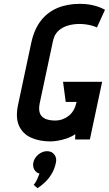

<svg xmlns="http://www.w3.org/2000/svg" viewBox="-20 -728 568 1002"><path d="M156 237 176 254Q176 254 187.5 246Q199 238 216.5 221.5Q234 205 249.5 179.5Q265 154 272 120Q277 96 263.5 78.5Q250 61 226 61Q201 61 180 78.5Q159 96 154 120Q150 141 159 157Q168 173 186 178Q180 194 173.5 208.5Q167 223 156 237ZM486 -585 528 -677Q510 -687 489 -694Q468 -701 445 -704.5Q422 -708 397 -708Q331 -708 279 -686Q227 -664 192.5 -619Q158 -574 143 -504L74 -180Q60 -112 80 -70Q100 -28 143.5 -9Q187 10 243 10Q258 10 280.5 6.5Q303 3 328 -5.5Q353 -14 373 -28L372 0H449L513 -301H309L323 -196H380L377 -187Q373 -168 363 -151.5Q353 -135 338.5 -123.5Q324 -112 306 -105.5Q288 -99 268 -99Q236 -99 215.5 -108.5Q195 -118 188 -137.5Q181 -157 187 -188L256 -512Q263 -547 284 -566.5Q305 -586 334 -594.5Q363 -603 395 -603Q410 -603 425.5 -601Q441 -599 456.5 -595Q472 -591 486 -585Z"/></svg>

Font: Advent Pro
Style: Bold Italic
Weight: 700
Italic angle: -12°
Designer: VivaRado, Andreas Kalpakidis
Foundry: VivaRado, Andreas Kalpakidis
Version: Version 3.000